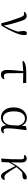

<svg xmlns="http://www.w3.org/2000/svg" viewBox="1707 -2278 586 4040"><g transform="rotate(90 2000.0 -258.0)"><path d="M468 7 521 4C619 -160 718 -357 718 -470C718 -488 717 -501 713 -517C705 -526 696 -531 681 -531C649 -531 632 -507 632 -462C632 -434 637 -397 646 -342C614 -234 574 -153 518 -43C499 -165 462 -285 429 -386C399 -489 371 -526 315 -526C283 -526 249 -510 230 -484L238 -465C248 -470 260 -473 276 -473C308 -473 326 -449 355 -367C394 -259 439 -136 468 7Z M1553 15C1598 15 1627 -6 1648 -43L1640 -61C1624 -52 1607 -47 1584 -47C1547 -47 1523 -65 1521 -137L1518 -454L1728 -450L1725 -517H1499C1388 -517 1324 -504 1264 -465L1270 -437L1477 -454C1464 -344 1452 -221 1452 -112C1452 -20 1489 15 1553 15Z M2451 14C2513 14 2578 -18 2614 -100C2624 -16 2651 15 2702 15C2739 15 2769 -7 2785 -35L2774 -52C2760 -44 2749 -39 2731 -39C2698 -39 2680 -60 2680 -127C2680 -204 2699 -380 2718 -518L2708 -526L2635 -511L2626 -421C2592 -497 2534 -531 2462 -531C2350 -531 2240 -437 2240 -251C2240 -82 2330 14 2451 14ZM2622 -353 2615 -213C2607 -82 2532 -27 2469 -27C2379 -27 2323 -107 2323 -258C2323 -425 2394 -490 2474 -490C2535 -490 2593 -454 2622 -353Z M3687 15C3718 15 3751 -9 3769 -51L3760 -67C3749 -62 3731 -57 3711 -57C3654 -57 3619 -107 3496 -311C3534 -360 3572 -400 3611 -433L3680 -438C3730 -441 3756 -456 3756 -490C3756 -516 3741 -526 3724 -531C3690 -528 3654 -518 3608 -478C3530 -413 3451 -310 3395 -195C3397 -264 3400 -334 3400 -398C3401 -493 3371 -527 3314 -527C3281 -527 3256 -509 3241 -488L3248 -470C3258 -473 3269 -474 3280 -474C3318 -474 3333 -456 3332 -402L3329 -192L3316 3L3326 11L3391 0C3394 -51 3395 -100 3397 -151C3427 -210 3446 -240 3476 -286C3588 -53 3629 15 3687 15Z"/></g></svg>

Font: Harano Aji Mincho TW
Style: Regular
Weight: 400
Foundry: Masamichi Hosoda
Version: HaranoAjiMinchoTW-Regular version 20230610;ttx 4.39.4